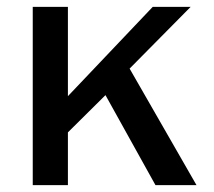

<svg xmlns="http://www.w3.org/2000/svg" viewBox="-20 -537 621 557"><path d="M550 0 356 -338 533 -517H423L177 -258V-517H75V0H177V-153L286 -261L431 0Z"/></svg>

Font: United Sans Medium
Style: Regular
Weight: 500
Designer: Pablo Impallari, Rodrigo Fuenzalida (Modified by Dan O. Williams)
Version: Version 1.000;PS 001.000;hotconv 1.0.88;makeotf.lib2.5.64775